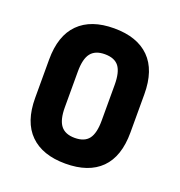

<svg xmlns="http://www.w3.org/2000/svg" viewBox="-100 -586 635 679"><g transform="rotate(20 218.0 -246.5)"><path d="M217.6 8Q131.4 8 84.9 -37.9Q38.3 -83.8 38.3 -174.2V-318Q38.3 -408.5 84.6 -454.6Q130.8 -500.8 217.6 -500.8Q304.3 -500.8 350.6 -454.6Q396.8 -408.5 396.8 -318V-174.2Q396.8 -83.8 350.8 -37.9Q304.8 8 217.6 8ZM217.6 -88.8Q254.5 -88.8 270.7 -110.3Q286.8 -131.8 286.8 -178.7V-313.1Q286.8 -361 270.7 -382.2Q254.5 -403.5 217.6 -403.5Q181.7 -403.5 165 -382.2Q148.3 -361 148.3 -313.1V-178.7Q148.3 -131.8 165 -110.3Q181.7 -88.8 217.6 -88.8Z"/></g></svg>

Font: Sofia Sans Condensed
Style: Regular
Weight: 400
Designer: Botio Nikoltchev, Ani Petrova
Foundry: lettersoup
Version: Version 4.100